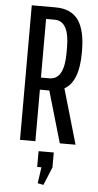

<svg xmlns="http://www.w3.org/2000/svg" viewBox="-61 -737 508 995"><g transform="rotate(5 193.0 -239.0)"><path d="M63 0V-700H187Q267 -700 305 -648Q343 -596 343 -484V-479Q343 -327 269 -286L352 0H270L192 -268H143V0ZM143 -331H187Q264 -331 264 -469V-499Q264 -636 187 -636H143ZM164 132V50H243V128L204 222L174 216L186 132Z"/></g></svg>

Font: Pathway Gothic One
Style: Regular
Weight: 400
Version: Version 1.003; ttfautohint (v1.8.4.7-5d5b);gftools[0.9.26]